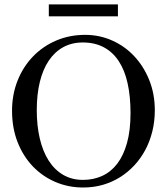

<svg xmlns="http://www.w3.org/2000/svg" viewBox="-20 -836 763 872"><path d="M201.7 -761.7V-815.9H515.6V-761.7ZM572.8 -322.3Q572.8 -397.9 559.6 -457.5Q546.4 -517.1 519.3 -558.3Q492.2 -599.6 451.4 -621.3Q410.6 -643.1 356 -643.1Q306.2 -643.1 267.3 -621.8Q228.5 -600.6 201.7 -560.8Q174.8 -521 160.9 -464.1Q147 -407.2 147 -335.9Q147 -265.6 160.6 -207.3Q174.3 -148.9 200.7 -107.2Q227.1 -65.4 266.4 -42.2Q305.7 -19 356.9 -19Q404.3 -19 444.1 -37.1Q483.9 -55.2 512.5 -92.5Q541 -129.9 556.9 -187Q572.8 -244.1 572.8 -322.3ZM683.1 -335Q683.1 -285.2 671.9 -239.5Q660.6 -193.8 639.9 -155Q619.1 -116.2 589.8 -84.7Q560.5 -53.2 524.4 -30.8Q488.3 -8.3 446.3 3.7Q404.3 15.6 357.9 15.6Q290.5 15.6 231.7 -9.5Q172.9 -34.7 128.9 -80.6Q85 -126.5 59.8 -190.7Q34.7 -254.9 34.7 -333Q34.7 -407.2 60.1 -470.5Q85.4 -533.7 130.1 -579.8Q174.8 -626 235.4 -651.9Q295.9 -677.7 366.7 -677.7Q431.6 -677.7 489.3 -652.1Q546.9 -626.5 589.8 -580.6Q632.8 -534.7 658 -471.9Q683.1 -409.2 683.1 -335Z"/></svg>

Font: Tai Heritage Pro
Style: Regular
Weight: 400
Designer: Faah Baccam, Walt Agee, Victor Gaultney, Annie Olsen
Foundry: SIL International
Version: Version 2.600